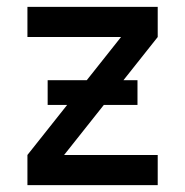

<svg xmlns="http://www.w3.org/2000/svg" viewBox="-20 -540 540 560"><path d="M60 0V-88L333 -432H60V-520H440V-432L167 -88H440V0ZM119 -234V-306H381V-234Z"/></svg>

Font: Iosevka Semibold
Style: Regular
Weight: 600
Monospace: yes
Designer: Belleve Invis
Foundry: Belleve Invis
Version: Version 33.2.3; ttfautohint (v1.8.4)